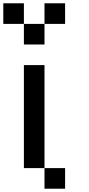

<svg xmlns="http://www.w3.org/2000/svg" viewBox="-20 -1145 540 1165"><path d="M0 -1000V-1125H125V-1000ZM125 -125V-750H250V-125ZM125 -875V-1000H250V-875ZM250 -125H375V0H250ZM250 -1000V-1125H375V-1000Z"/></svg>

Font: GalmuriMono7 Regular
Style: Regular
Weight: 400
Designer: Lee Minseo (quiple)
Version: Version 2.399;hotconv 1.1.1;makeotfexe 2.6.0 DEVELOPMENT